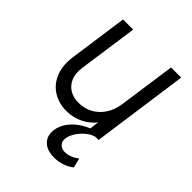

<svg xmlns="http://www.w3.org/2000/svg" viewBox="-215 -655 1004 1004"><g transform="rotate(45 287.0 -153.0)"><path d="M232 12Q175 12 132 -15.5Q89 -43 69 -93Q49 -143 58 -210L104 -536H179L132 -205Q126 -162 139 -130Q152 -98 180 -80.5Q208 -63 248 -63Q290 -63 325 -82Q360 -101 383.5 -136Q407 -171 414 -219L459 -536H534L459 0H384L398 -104L415 -98Q388 -46 339.5 -17Q291 12 232 12ZM360 230Q311 230 283.5 206.5Q256 183 256 145Q256 110 275.5 77Q295 44 330 18.5Q365 -7 409 -20H440L437 0Q411 6 386.5 27Q362 48 346 75Q330 102 330 127Q330 144 343 157Q356 170 378 170Q398 170 418.5 162Q439 154 456 140L469 193Q449 210 419 220Q389 230 360 230Z"/></g></svg>

Font: Plus Jakarta Sans
Style: Italic
Weight: 400
Italic angle: -8°
Designer: Gumpita Rahayu
Foundry: Tokotype
Version: Version 2.006